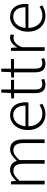

<svg xmlns="http://www.w3.org/2000/svg" viewBox="1130 -1856 740 3039"><g transform="rotate(-90 1499.5 -337.0)"><path d="M100 0H158V-399C214 -463 265 -495 312 -495C391 -495 427 -444 427 -333V0H485V-399C542 -463 591 -495 639 -495C717 -495 754 -444 754 -333V0H812V-341C812 -478 759 -547 652 -547C590 -547 532 -504 472 -439C453 -504 410 -547 325 -547C265 -547 205 -505 157 -452H155L148 -533H100Z M1208 13C1285 13 1335 -12 1378 -39L1356 -82C1316 -54 1271 -36 1214 -36C1099 -36 1022 -127 1019 -257H1397C1399 -270 1400 -284 1400 -299C1400 -455 1323 -547 1194 -547C1073 -547 960 -439 960 -266C960 -91 1071 13 1208 13ZM1019 -303C1030 -425 1108 -497 1195 -497C1288 -497 1347 -432 1347 -303Z M1681 13C1705 13 1739 4 1770 -7L1756 -52C1737 -44 1711 -37 1691 -37C1620 -37 1602 -81 1602 -148V-484H1755V-533H1602V-687H1553L1546 -533L1461 -528V-484H1544V-152C1544 -53 1576 13 1681 13Z M2011 13C2035 13 2069 4 2100 -7L2086 -52C2067 -44 2041 -37 2021 -37C1950 -37 1932 -81 1932 -148V-484H2085V-533H1932V-687H1883L1876 -533L1791 -528V-484H1874V-152C1874 -53 1906 13 2011 13Z M2213 0H2271V-358C2310 -457 2367 -492 2414 -492C2435 -492 2445 -490 2463 -483L2475 -535C2458 -544 2442 -547 2421 -547C2359 -547 2306 -501 2270 -434H2268L2261 -533H2213Z M2765 13C2842 13 2892 -12 2935 -39L2913 -82C2873 -54 2828 -36 2771 -36C2656 -36 2579 -127 2576 -257H2954C2956 -270 2957 -284 2957 -299C2957 -455 2880 -547 2751 -547C2630 -547 2517 -439 2517 -266C2517 -91 2628 13 2765 13ZM2576 -303C2587 -425 2665 -497 2752 -497C2845 -497 2904 -432 2904 -303Z"/></g></svg>

Font: Source Han Sans SC Light
Style: Regular
Weight: 300
Designer: Ryoko NISHIZUKA (kana & ideographs); Paul D. Hunt (Latin, Greek & Cyrillic); Wenlong ZHANG (bopomofo); Sandoll Communica
Foundry: Adobe Systems Incorporated
Version: Version 1.004;PS 1.004;hotconv 1.0.82;makeotf.lib2.5.63406